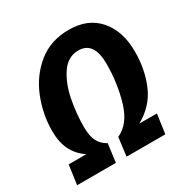

<svg xmlns="http://www.w3.org/2000/svg" viewBox="-163 -846 950 982"><g transform="rotate(-30 312.0 -355.0)"><path d="M612 -445Q612 -337 574 -250Q536 -163 447 -114H551L535 0H306L320 -109Q394 -142 424.5 -245.5Q455 -349 455 -462Q455 -594 364 -594Q302 -594 263.5 -538Q225 -482 209 -401.5Q193 -321 193 -241Q193 -188 208 -157.5Q223 -127 257 -108L243 0H14L30 -114H134Q88 -145 65 -191Q42 -237 42 -304Q42 -401 79 -494.5Q116 -588 191 -649Q266 -710 374 -710Q487 -710 549.5 -637.5Q612 -565 612 -445Z"/></g></svg>

Font: Fira Sans Condensed
Style: Bold Italic
Weight: 700
Width: 3
Italic angle: -8°
Designer: Carrois Corporate & Edenspiekermann AG
Foundry: Carrois Corporate GbR & Edenspiekermann AG
Version: Version 4.203